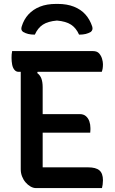

<svg xmlns="http://www.w3.org/2000/svg" viewBox="-20 -961 590 981"><path d="M42 -700H455Q476 -700 486.5 -688Q497 -676 501.5 -660.5Q506 -645 506 -633Q506 -620 504.5 -611Q503 -602 500 -594H75Q62 -594 53.5 -604.5Q45 -615 42 -631.5Q39 -648 39 -665Q39 -673 39.5 -682Q40 -691 42 -700ZM159 -378H387Q407 -378 419 -367.5Q431 -357 436.5 -341Q442 -325 442 -307Q442 -302 442 -298Q442 -294 441.5 -290.5Q441 -287 441 -283H159ZM164 0Q150 0 136 -8Q122 -16 110.5 -29.5Q99 -43 92.5 -60Q86 -77 86 -96Q86 -147 86 -200.5Q86 -254 86 -308Q86 -362 86 -415Q86 -468 86 -519Q86 -570 86 -618H182L170 -588Q185 -577 191.5 -559.5Q198 -542 198 -515Q198 -465 198 -414Q198 -363 198 -311Q198 -259 198 -207.5Q198 -156 198 -106H430Q470 -106 488 -90.5Q506 -75 506 -40Q506 -29 504.5 -18Q503 -7 501 0ZM158 -784Q138 -784 124 -787.5Q110 -791 98 -798Q91 -803 89.5 -810Q88 -817 91 -826Q102 -862 125.5 -887.5Q149 -913 184 -927Q219 -941 267 -941H275Q322 -941 357.5 -927Q393 -913 416 -887.5Q439 -862 451 -826Q454 -817 452 -810Q450 -803 444 -798Q432 -791 418 -787.5Q404 -784 384 -784Q369 -818 343 -835Q317 -852 271 -856Q225 -852 199 -835Q173 -818 158 -784Z"/></svg>

Font: Recursive Casual Medium
Style: Regular
Weight: 500
Version: Version 1.047